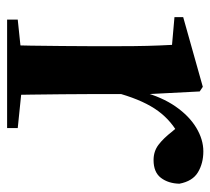

<svg xmlns="http://www.w3.org/2000/svg" viewBox="-46 -546 592 540"><g transform="rotate(90 250.0 -276.0)"><path d="M35.2 0V-29.9L143.3 -41.2H229.8L340.2 -29.9V0ZM106.2 0Q107.9 -25.5 108.4 -67.4Q108.9 -109.4 109.4 -154.8Q109.9 -200.3 109.9 -234.8V-310.2Q109.9 -360.7 109 -394.1Q108.2 -427.5 106.2 -463.8L28.1 -470.7V-495.2L224.2 -550.4L237.2 -541.7L244.6 -398.7V-397.7V-234.8Q244.6 -200.3 245.1 -154.8Q245.6 -109.4 246.1 -67.4Q246.6 -25.5 247.6 0ZM244.4 -320.2 211.3 -380.9H238.4Q253 -435.6 279.6 -473.9Q306.3 -512.2 339.4 -532.1Q372.5 -551.9 405.6 -551.9Q439.2 -551.9 464.4 -536.8Q489.7 -521.7 496.7 -484.5Q495.9 -453.2 480.2 -432.6Q464.4 -411.9 430.2 -411.9Q405.5 -411.9 387.2 -425.8Q369 -439.6 349.8 -464.4L326.8 -490.9L363.4 -485.1Q320.5 -463.1 292.2 -424.7Q263.9 -386.2 244.4 -320.2Z"/></g></svg>

Font: Noto Serif TC
Style: Regular
Weight: 200
Designer: Ryoko NISHIZUKA 西塚涼子 (kana & ideographs); Frank Grießhammer (Latin, Greek & Cyrillic); Wenlong ZHANG 张文龙 (bopomofo); San
Foundry: Adobe
Version: Version 2.001;hotconv 1.1.0;makeotfexe 2.6.0